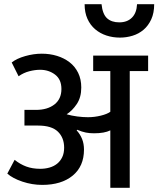

<svg xmlns="http://www.w3.org/2000/svg" viewBox="-20 -899 758 919"><path d="M718 -879Q718 -837 704 -806.5Q690 -776 667 -756.5Q644 -737 614.5 -728Q585 -719 554 -719Q520 -719 489.5 -729Q459 -739 435.5 -759Q412 -779 398.5 -809Q385 -839 385 -879H466Q471 -831 492.5 -811.5Q514 -792 551 -792Q589 -792 611.5 -814.5Q634 -837 636 -879ZM36 -600Q60 -619 100.5 -630.5Q141 -642 180 -642Q219 -642 253 -631.5Q287 -621 313 -601Q339 -581 354 -550.5Q369 -520 369 -480Q369 -433 347.5 -401Q326 -369 299 -352Q323 -345 350 -341.5Q377 -338 401 -338Q432 -338 462.5 -345.5Q493 -353 508 -364V-559H426V-633H689V-559H601V0H508V-275Q480 -261 430 -261Q409 -261 391 -264.5Q373 -268 349 -278L347 -275Q364 -256 373 -233.5Q382 -211 382 -183Q382 -103 328 -58.5Q274 -14 182 -14Q134 -14 87.5 -29.5Q41 -45 15 -68L50 -134Q76 -113 105.5 -102Q135 -91 173 -91Q196 -91 217 -97Q238 -103 253.5 -115.5Q269 -128 278 -147Q287 -166 287 -192Q287 -240 257 -269Q227 -298 162 -298H97V-373H152Q207 -373 240.5 -399Q274 -425 274 -473Q274 -519 243.5 -542Q213 -565 172 -565Q148 -565 120.5 -558Q93 -551 69 -534Z"/></svg>

Font: Ek Mukta Medium
Style: Regular
Weight: 500
Designer: Girish Dalvi and Yashodeep Gholap
Foundry: Ek Type
Version: Version 2.538;PS 1.002;hotconv 16.6.51;makeotf.lib2.5.65220;